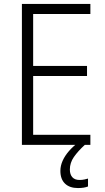

<svg xmlns="http://www.w3.org/2000/svg" viewBox="-20 -734 534 973"><path d="M438 0H91V-714H438V-663H148V-400H421V-349H148V-51H438ZM334 125Q334 150 346.5 164Q359 178 383 178Q397 178 408 175.5Q419 173 426 171V211Q416 215 403.5 217Q391 219 375 219Q333 219 309.5 196.5Q286 174 286 132Q286 106 297.5 80.5Q309 55 329.5 31.5Q350 8 377 -12L410 0Q375 32 354.5 61.5Q334 91 334 125Z"/></svg>

Font: Noto Sans Thai SemiCondensed Light
Style: Regular
Weight: 300
Width: 4
Designer: Monotype Design Team
Foundry: Monotype Imaging Inc.
Version: Version 2.001